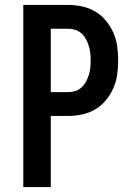

<svg xmlns="http://www.w3.org/2000/svg" viewBox="-20 -755 540 775"><path d="M74 0V-735H255Q283 -735 311.5 -729Q340 -723 364.5 -708.5Q389 -694 407.5 -671.5Q426 -649 437.5 -623Q449 -597 453 -568.5Q457 -540 457 -511Q457 -482 453 -453.5Q449 -425 437.5 -399Q426 -373 407.5 -350.5Q389 -328 364.5 -313.5Q340 -299 311.5 -293Q283 -287 255 -287H185V0ZM185 -383H255Q270 -383 284 -387.5Q298 -392 309 -402Q320 -412 327 -425Q334 -438 338.5 -452.5Q343 -467 344.5 -481.5Q346 -496 346 -511Q346 -526 344.5 -540.5Q343 -555 338.5 -569.5Q334 -584 327 -597Q320 -610 309 -620Q298 -630 284 -634.5Q270 -639 255 -639H185Z"/></svg>

Font: Iosevka Julsh Curly
Style: Bold
Weight: 700
Designer: Belleve Invis
Foundry: Belleve Invis
Version: Version 15.0.2; ttfautohint (v1.8.4)